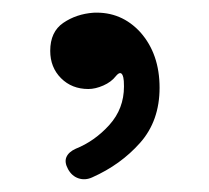

<svg xmlns="http://www.w3.org/2000/svg" viewBox="-20 -131 329 302"><path d="M87 135Q81 124 84.5 116Q88 108 99 103Q129 91 152 65.5Q175 40 175 5Q175 -5 174 -9Q171 -22 162 -11Q155 -2 142.5 3.5Q130 9 119 9Q93 9 76 -8Q59 -25 59 -51Q59 -81 79.5 -95Q100 -109 127 -111Q171 -113 201 -80Q231 -46 231 7Q231 59 200.5 93.5Q170 128 125 148Q114 153 103.5 149.5Q93 146 87 135Z"/></svg>

Font: Higure Gothic Medium
Style: Regular
Weight: 500
Designer: Yoshimichi Ohira
Foundry: Positype
Version: Version 1.000